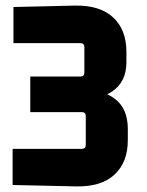

<svg xmlns="http://www.w3.org/2000/svg" viewBox="-20 -660 526 685"><path d="M436 -160Q436 -81 388.5 -37Q341 7 251 5L25 0V-129H272Q286 -129 286 -143V-246Q286 -260 272 -260H88V-387H267Q281 -387 281 -401V-492Q281 -506 267 -506H28V-635L246 -640Q336 -642 383.5 -598Q431 -554 431 -475V-438Q431 -367 378.5 -332.5Q326 -298 236 -298V-345Q337 -345 386.5 -310Q436 -275 436 -200Z"/></svg>

Font: Gemunu Libre ExtraLight ExtraBold
Style: Regular
Weight: 800
Version: Version 1.100